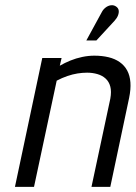

<svg xmlns="http://www.w3.org/2000/svg" viewBox="-20 -725 526 745"><path d="M425 -645Q434 -655 438 -665.5Q442 -676 440.5 -685Q439 -694 430 -700Q421 -706 410 -704.5Q399 -703 389.5 -695.5Q380 -688 375 -678L315 -568H354ZM408 -342 335 0H408L481 -345Q488 -379 486 -405.5Q484 -432 473.5 -451.5Q463 -471 444.5 -484Q426 -497 401 -503Q376 -509 346 -509Q323 -509 299 -504Q275 -499 253 -490Q231 -481 212 -470L219 -500H144L38 0H112L200 -412Q221 -423 241.5 -430Q262 -437 281 -440Q300 -443 318 -443Q339 -443 358 -437.5Q377 -432 390 -420Q403 -408 408 -389Q413 -370 408 -342Z"/></svg>

Font: Advent Pro Medium
Style: Italic
Weight: 500
Italic angle: -12°
Version: Version 3.000